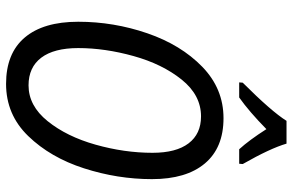

<svg xmlns="http://www.w3.org/2000/svg" viewBox="-190 -788 988 649"><g transform="rotate(90 304.5 -464.0)"><path d="M54 -234Q54 -354 93 -467.5Q132 -581 206 -653Q280 -725 380 -725Q480 -725 533 -662Q586 -599 586 -483Q586 -367 549.5 -253.5Q513 -140 440.5 -65Q368 10 264 10Q161 10 107.5 -53Q54 -116 54 -234ZM497 -485Q497 -565 465 -607Q433 -649 374 -649Q302 -649 249.5 -583.5Q197 -518 170 -421Q143 -324 143 -234Q143 -152 175.5 -109Q208 -66 269 -66Q338 -66 390 -130.5Q442 -195 469.5 -292.5Q497 -390 497 -485ZM260 -790Q357 -887 389 -938H466Q482 -883 535 -790L534 -778H485Q454 -812 417 -870Q358 -812 310 -778H259Z"/></g></svg>

Font: Noto Sans UI Narrow
Style: Italic
Weight: 400
Width: 4
Italic angle: -12°
Designer: Monotype Design Team
Foundry: Monotype Imaging Inc.
Version: Version 1.001